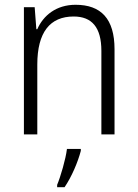

<svg xmlns="http://www.w3.org/2000/svg" viewBox="-20 -562 576 803"><path d="M296 -542C215 -542 161 -497 136 -440H132L125 -532H80V0H136V-292C136 -427 189 -493 288 -493C364 -493 404 -448 404 -349V0H459V-356C459 -484 402 -542 296 -542ZM318 69V61H260C255 103 233 178 219 211V221H250C280 177 306 115 318 69Z"/></svg>

Font: Noto Sans Gujarati SemiCondensed Light
Style: Regular
Weight: 300
Width: 4
Designer: Jelle Bosma - Monotype Design Team, Universal Thirst
Foundry: Monotype Imaging Inc.
Version: Version 2.106